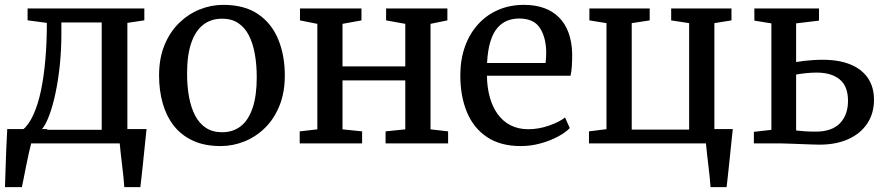

<svg xmlns="http://www.w3.org/2000/svg" viewBox="-22 -590 3642 790"><path d="M51.7 0V-55.1H70.8Q96.5 -76.4 115.4 -118Q134.3 -159.6 146.5 -217.2Q158.6 -274.8 164.7 -345.4Q170.8 -416.1 170.8 -495.8L91.5 -506.4V-555.3H571.9V-506.4L502.1 -495.8V0ZM148.7 -56H396.5V-497.5H230.5V-448.6Q230.5 -385.7 224.3 -324.2Q218 -262.7 206.8 -209.1Q195.6 -155.5 180.7 -115.6Q165.9 -75.8 148.7 -56ZM-1.5 180Q-0.3 144.7 0.9 105Q2.1 65.2 3.8 23.3Q5.6 -18.6 7.8 -59H174.4L107.7 -6.1Q102.9 11.4 96.9 38.7Q90.9 65.9 85.1 94.8Q79.3 123.7 74.8 146.9Q70.2 170.1 68 180ZM489.5 180Q488.2 159.8 485.7 136.2Q483.2 112.6 480.3 88.4Q477.4 64.1 474.8 41.4Q472.2 18.7 470.6 0L439.7 -59H581Q578.9 -39 576.4 -14.9Q573.8 9.2 571.2 35.1Q568.7 61 565.9 86.8Q563 112.6 560.5 136.5Q558 160.4 555.5 180Z M632.5 -279.3Q632.5 -349.6 654.5 -403.7Q676.6 -457.8 714.3 -494.8Q752 -531.8 799.1 -550.9Q846.3 -570 896.7 -570Q984.4 -570 1040.3 -531.6Q1096.2 -493.2 1123.1 -427.4Q1149.9 -361.7 1149.9 -279.7Q1149.9 -209.2 1127.8 -154.8Q1105.8 -100.5 1068.1 -63.6Q1030.4 -26.7 983.2 -7.9Q936 11 885.6 11Q820 11 772.1 -11.1Q724.2 -33.1 693.3 -72.5Q662.5 -112 647.5 -164.9Q632.5 -217.8 632.5 -279.3ZM891.8 -45.9Q937.1 -45.9 968.9 -70.9Q1000.7 -96 1017.5 -146.3Q1034.4 -196.6 1034.4 -272Q1034.4 -323.5 1026.6 -367.5Q1018.8 -411.5 1002.1 -444.2Q985.4 -476.9 958.2 -495Q931 -513.1 891.8 -513.1Q846.3 -513.1 814.1 -488.1Q781.9 -463 764.8 -413Q747.7 -362.9 747.7 -287Q747.7 -235 755.8 -191Q763.9 -147 781 -114.4Q798.1 -81.8 825.5 -63.8Q853 -45.9 891.8 -45.9Z M1211.2 0V-49.5L1283.7 -57.8V-491.9L1212.3 -506.1V-555.3H1465.3V-506.1L1387.3 -491.9V-316.8H1645.6V-491.9L1566.6 -506.1V-555.3H1818.8V-506.1L1749.4 -491.9V-57.8L1821.8 -49.5V0H1564.5V-49.5L1645.6 -57.8V-259.2H1387.3V-57.8L1467.9 -49.5V0Z M2120.7 11Q2037.1 11 1981.8 -26Q1926.5 -63 1899.2 -128.6Q1872 -194.2 1872 -279.4Q1872 -345.3 1891.3 -398.9Q1910.6 -452.4 1945.6 -490.6Q1980.5 -528.8 2028.3 -549.4Q2076.1 -570 2133.1 -570Q2226.5 -570 2277.8 -518.6Q2329.2 -467.2 2332.3 -370.6Q2332.3 -340.5 2330.9 -318.1Q2329.5 -295.6 2325.5 -278.4H1981.5Q1982.2 -230.1 1993.4 -189.7Q2004.7 -149.3 2026.1 -119.9Q2047.5 -90.5 2079.1 -74.4Q2110.7 -58.3 2152.1 -58.3Q2194.3 -58.3 2237.2 -73.3Q2280.1 -88.3 2303 -106.6L2322.4 -63Q2304.5 -44.3 2272.8 -27.5Q2241 -10.6 2201.4 0.2Q2161.8 11 2120.7 11ZM1982 -330.9H2222.8Q2223.7 -337.9 2224.3 -346.5Q2224.9 -355.1 2225.1 -362.7Q2225.4 -370.4 2225.4 -374.2Q2225 -435 2199.8 -474.4Q2174.6 -513.8 2114.5 -513.8Q2087.6 -513.8 2064.6 -504.6Q2041.6 -495.3 2023.9 -474.4Q2006.3 -453.5 1995.5 -418.2Q1984.8 -383 1982 -330.9Z M2401.4 0V-49.5L2473.4 -58.5V-494.8L2403.1 -506.1V-555.3H2651.2V-506.1L2577.3 -494.8V-56.8H2813.5V-494.8L2739.6 -506.1V-555.3H2987.7V-506.1L2917.4 -494.8V0ZM2901.6 180Q2900.3 159.8 2897.8 136.2Q2895.3 112.6 2892.4 88.4Q2889.5 64.1 2886.9 41.4Q2884.3 18.7 2882.7 0L2851.8 -59H2993.1Q2991 -39 2988.4 -14.9Q2985.9 9.2 2983.3 35.1Q2980.8 61 2977.9 86.8Q2975.1 112.6 2972.6 136.5Q2970 160.4 2967.6 180Z M3079.9 0V-47.5L3151.9 -55.8V-493.8L3081.9 -505.1V-555.3H3347.8V-505.1L3253.7 -493.8V-334.7Q3267.4 -337.3 3285.5 -339.4Q3303.6 -341.5 3323.8 -342.8Q3343.9 -344.1 3363 -344.1Q3430.5 -344.1 3477.7 -324.5Q3524.9 -305 3549.5 -268.2Q3574.1 -231.4 3574.1 -179.4Q3574.1 -123.9 3546.7 -82.3Q3519.4 -40.8 3469.1 -17.8Q3418.8 5.2 3349.6 5.2Q3337 5.2 3315 4.3Q3292.9 3.4 3268.2 2.6Q3243.4 1.7 3221.6 0.9Q3199.9 0 3187 0ZM3334.3 -48.4Q3400.7 -48.4 3434 -82.8Q3467.2 -117.2 3467.2 -175Q3467.2 -235.2 3433 -263.2Q3398.8 -291.3 3338.5 -291.3Q3316.8 -291.3 3293.6 -288.9Q3270.4 -286.4 3253.7 -283.2V-53.1Q3269.6 -51.1 3290.7 -49.7Q3311.8 -48.4 3334.3 -48.4Z"/></svg>

Font: Merriweather 7pt Light
Style: Regular
Weight: 300
Designer: Eben Sorkin
Foundry: Eben Sorkin
Version: Version 2.200;gftools[0.9.31]